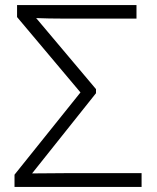

<svg xmlns="http://www.w3.org/2000/svg" viewBox="-20 -734 615 754"><path d="M37 0V-48L296 -371L47 -667V-714H516V-661H226Q200 -661 173 -661.5Q146 -662 122 -663L357 -384V-368L106 -53Q139 -53 171 -53.5Q203 -54 236 -54H536V0Z"/></svg>

Font: RS Noto Sans Light
Style: Regular
Weight: 300
Designer: Monotype Design Team
Foundry: Monotype Imaging Inc.
Version: Version 3.10